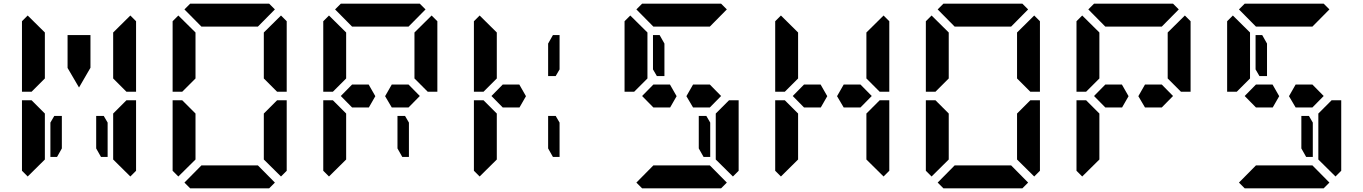

<svg xmlns="http://www.w3.org/2000/svg" viewBox="-20 -1020 7384 1040"><path d="M563 -356V-170H527L501 -216V-392H542ZM346 -731V-830H470V-731V-653L408 -546L346 -652ZM154 -526 151 -523H99V-905L130 -936L223 -844V-698V-608V-595ZM593 -405 665 -477H717V-95L686 -64L593 -156V-170V-302V-392ZM223 -302V-156L130 -64L99 -95V-477H151L161 -467L223 -405V-392ZM274 -392H315V-216L289 -170H253V-356ZM686 -936 717 -905V-523H665L655 -533L593 -595V-608V-698V-830V-844Z M970 -526 967 -523H915V-905L946 -936L1039 -844V-698V-608V-595ZM1409 -405 1481 -477H1533V-95L1502 -64L1409 -156V-170V-302V-392ZM1039 -302V-156L946 -64L915 -95V-477H967L977 -467L1039 -405V-392ZM979 -969 1010 -1000H1162H1286H1438L1469 -969L1377 -876H1370H1317H1286H1162H1131H1078H1071ZM1469 -31 1438 0H1286H1162H1010L979 -31L1071 -124H1377ZM1502 -936 1533 -905V-523H1481L1471 -533L1409 -595V-608V-698V-830V-844Z M2195 -356V-170H2159L2133 -216V-392H2174ZM2193 -562 2254 -500 2193 -438H2133H2102L2066 -499L2102 -562H2133H2147ZM1786 -526 1783 -523H1731V-905L1762 -936L1855 -844V-698V-608V-595ZM1855 -302V-156L1762 -64L1731 -95V-477H1783L1793 -467L1855 -405V-392ZM1795 -969 1826 -1000H1978H2102H2254L2285 -969L2193 -876H2186H2133H2102H1978H1947H1894H1887ZM2318 -936 2349 -905V-523H2297L2287 -533L2225 -595V-608V-698V-830V-844ZM1977 -562 2013 -499 1978 -438H1947H1887L1826 -500L1887 -562H1933H1947Z M3011 -356V-170H2975L2949 -216V-392H2990ZM2975 -830H3011V-644L2990 -608H2949V-784ZM2602 -526 2599 -523H2547V-905L2578 -936L2671 -844V-698V-608V-595ZM2671 -302V-156L2578 -64L2547 -95V-477H2599L2609 -467L2671 -405V-392ZM2793 -562 2829 -499 2794 -438H2763H2703L2642 -500L2703 -562H2749H2763Z M3827 -356V-170H3791L3765 -216V-392H3806ZM3825 -562 3886 -500 3825 -438H3765H3734L3698 -499L3734 -562H3765H3779ZM3418 -526 3415 -523H3363V-905L3394 -936L3487 -844V-698V-608V-595ZM3857 -405 3929 -477H3981V-95L3950 -64L3857 -156V-170V-302V-392ZM3427 -969 3458 -1000H3610H3734H3886L3917 -969L3825 -876H3818H3765H3734H3610H3579H3526H3519ZM3917 -31 3886 0H3734H3610H3458L3427 -31L3519 -124H3825ZM3609 -562 3645 -499 3610 -438H3579H3519L3458 -500L3519 -562H3565H3579ZM3517 -644V-830H3553L3579 -784V-608H3538Z M4641 -562 4702 -500 4641 -438H4581H4550L4514 -499L4550 -562H4581H4595ZM4234 -526 4231 -523H4179V-905L4210 -936L4303 -844V-698V-608V-595ZM4673 -405 4745 -477H4797V-95L4766 -64L4673 -156V-170V-302V-392ZM4303 -302V-156L4210 -64L4179 -95V-477H4231L4241 -467L4303 -405V-392ZM4766 -936 4797 -905V-523H4745L4735 -533L4673 -595V-608V-698V-830V-844ZM4425 -562 4461 -499 4426 -438H4395H4335L4274 -500L4335 -562H4381H4395Z M5050 -526 5047 -523H4995V-905L5026 -936L5119 -844V-698V-608V-595ZM5489 -405 5561 -477H5613V-95L5582 -64L5489 -156V-170V-302V-392ZM5119 -302V-156L5026 -64L4995 -95V-477H5047L5057 -467L5119 -405V-392ZM5059 -969 5090 -1000H5242H5366H5518L5549 -969L5457 -876H5450H5397H5366H5242H5211H5158H5151ZM5549 -31 5518 0H5366H5242H5090L5059 -31L5151 -124H5457ZM5582 -936 5613 -905V-523H5561L5551 -533L5489 -595V-608V-698V-830V-844Z M6273 -562 6334 -500 6273 -438H6213H6182L6146 -499L6182 -562H6213H6227ZM5866 -526 5863 -523H5811V-905L5842 -936L5935 -844V-698V-608V-595ZM5935 -302V-156L5842 -64L5811 -95V-477H5863L5873 -467L5935 -405V-392ZM5875 -969 5906 -1000H6058H6182H6334L6365 -969L6273 -876H6266H6213H6182H6058H6027H5974H5967ZM6398 -936 6429 -905V-523H6377L6367 -533L6305 -595V-608V-698V-830V-844ZM6057 -562 6093 -499 6058 -438H6027H5967L5906 -500L5967 -562H6013H6027Z M7091 -356V-170H7055L7029 -216V-392H7070ZM7089 -562 7150 -500 7089 -438H7029H6998L6962 -499L6998 -562H7029H7043ZM6682 -526 6679 -523H6627V-905L6658 -936L6751 -844V-698V-608V-595ZM7121 -405 7193 -477H7245V-95L7214 -64L7121 -156V-170V-302V-392ZM6691 -969 6722 -1000H6874H6998H7150L7181 -969L7089 -876H7082H7029H6998H6874H6843H6790H6783ZM7181 -31 7150 0H6998H6874H6722L6691 -31L6783 -124H7089ZM6873 -562 6909 -499 6874 -438H6843H6783L6722 -500L6783 -562H6829H6843ZM6781 -644V-830H6817L6843 -784V-608H6802Z"/></svg>

Font: DSEG14 Classic Mini
Style: Bold
Weight: 700
Designer: Keshikan(Twitter:@keshinomi_88pro)
Version: Version 0.46